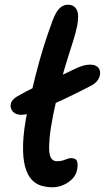

<svg xmlns="http://www.w3.org/2000/svg" viewBox="-20 -780 443 811"><path d="M70 -295Q47 -295 34.5 -308.5Q22 -322 25.5 -340.5Q29 -359 53 -373Q94 -397 129.5 -413Q165 -429 202 -445Q239 -461 284 -483Q312 -497 328.5 -502Q345 -507 360 -507Q382 -507 392.5 -497Q403 -487 403 -472Q403 -457 393.5 -442.5Q384 -428 365 -418Q293 -381 250 -361Q207 -341 182.5 -331Q158 -321 141 -313Q120 -305 102 -300Q84 -295 70 -295ZM202 11Q178 11 155 4.5Q132 -2 114 -21Q96 -40 86 -76Q76 -112 77.5 -171Q79 -230 97 -317Q114 -398 130.5 -462.5Q147 -527 164.5 -583Q182 -639 202 -693Q216 -730 231.5 -745Q247 -760 267 -760Q293 -760 304 -739Q315 -718 306 -671Q300 -642 289.5 -608.5Q279 -575 265.5 -532.5Q252 -490 236.5 -432.5Q221 -375 205 -297Q193 -236 189.5 -197.5Q186 -159 188.5 -137.5Q191 -116 199.5 -107.5Q208 -99 219 -99Q235 -99 245 -102Q255 -105 263 -108.5Q271 -112 280 -112Q301 -112 305.5 -98.5Q310 -85 306 -65Q302 -42 286.5 -25.5Q271 -9 248.5 1Q226 11 202 11Z"/></svg>

Font: Shantell Sans Medium
Style: Italic
Weight: 500
Italic angle: -11°
Designer: Stephen Nixon, Anya Danilova, Shantell Martin
Foundry: Arrow Type
Version: Version 1.011;[c5ecc13dd]